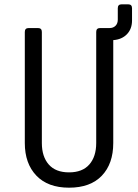

<svg xmlns="http://www.w3.org/2000/svg" viewBox="-20 -860 640 890"><path d="M300 10Q202 10 148.5 -46Q95 -102 95 -197V-712Q95 -730 113 -730H156Q174 -730 174 -712V-197Q174 -134 206 -97.5Q238 -61 300 -61Q362 -61 394 -97.5Q426 -134 426 -197V-712Q426 -730 444 -730H488Q505 -730 515.5 -740.5Q526 -751 526 -769V-822Q526 -840 544 -840H574Q592 -840 592 -822V-765Q592 -726 568.5 -701.5Q545 -677 505 -674V-197Q505 -101 452 -45.5Q399 10 300 10Z"/></svg>

Font: Pitagon Sans Mono Light
Style: Regular
Weight: 300
Monospace: yes
Designer: Travis Tran
Foundry: Pitagon
Version: Version 1.001; ttfautohint (v1.8.4.7-5d5b);gftools[0.9.26]